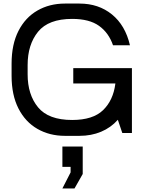

<svg xmlns="http://www.w3.org/2000/svg" viewBox="-20 -746 815 1077"><path d="M720 0H666L641 -74Q602 -30 547 -7Q492 16 426 16H344Q258 16 190 -23Q122 -62 83.5 -137.5Q45 -213 45 -321V-389Q45 -497 83.5 -572.5Q122 -648 190 -687Q258 -726 344 -726H426Q533 -726 608 -665Q683 -604 709 -492H614Q590 -562 535.5 -601Q481 -640 385 -640Q252 -640 193.5 -568Q135 -496 135 -381V-329Q135 -215 193.5 -144Q252 -73 385 -73Q501 -73 558 -128Q615 -183 627 -276V-278H391V-364H720ZM330 76H444V230L398 311H330L376 221V190H330Z"/></svg>

Font: Violet Sans
Style: Regular
Weight: 400
Designer: Calvin Waterman
Foundry: Violet Office
Version: Version 1.013